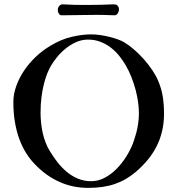

<svg xmlns="http://www.w3.org/2000/svg" viewBox="-20 -867 832 899"><path d="M392.1 12.7Q320.8 12.7 258.1 -15.4Q195.3 -43.5 143.1 -98.1Q120.6 -121.1 102.1 -150.6Q83.5 -180.2 70.3 -216.3Q57.1 -252.4 49.8 -295.7Q42.5 -338.9 42.5 -389.6Q42.5 -425.8 55.9 -463.6Q69.3 -501.5 92.8 -536.4Q116.2 -571.3 147.9 -601.3Q179.7 -631.3 216.3 -652.8Q266.1 -683.1 315.7 -694.6Q365.2 -706.1 407.2 -706.1Q428.2 -706.1 451.2 -702.6Q474.1 -699.2 494.9 -693.8Q515.6 -688.5 533 -682.1Q550.3 -675.8 560.1 -669.9Q583.5 -655.8 607.9 -634.8Q632.3 -613.8 653.8 -589.4Q675.3 -564.9 692.6 -539.3Q710 -513.7 719.7 -490.7Q736.3 -452.6 742.2 -414.6Q748 -376.5 748 -335.4Q748 -291.5 739 -253.2Q730 -214.8 712.9 -181.2Q695.8 -147.5 671.1 -117.9Q646.5 -88.4 615.2 -61.5Q592.3 -42.5 568.4 -28.6Q544.4 -14.6 517.3 -5.4Q490.2 3.9 459.5 8.3Q428.7 12.7 392.1 12.7ZM169.9 -339.4Q169.9 -315.9 172.4 -291.7Q174.8 -267.6 180.2 -243.9Q185.5 -220.2 194.1 -198.2Q202.6 -176.3 214.8 -157.2Q230.5 -131.3 249.8 -106.7Q269 -82 292.7 -62.3Q316.4 -42.5 345 -30.5Q373.5 -18.6 407.2 -18.6Q439 -18.6 468.8 -33.9Q498.5 -49.3 523.9 -74.5Q549.3 -99.6 569.6 -131.3Q589.8 -163.1 602.5 -195.8Q604 -200.7 608.6 -213.6Q613.3 -226.6 618.2 -245.1Q623 -263.7 626.7 -287.1Q630.4 -310.5 630.4 -336.9Q630.4 -360.4 626.7 -387.7Q623 -415 615.5 -444.1Q607.9 -473.1 596.7 -502.4Q585.4 -531.7 570.3 -558.6Q557.1 -581.5 539.6 -603.8Q522 -626 499.8 -643.3Q477.5 -660.6 450.7 -671.1Q423.8 -681.6 392.1 -681.6Q361.8 -681.6 334.5 -668.9Q307.1 -656.2 284.7 -637.5Q262.2 -618.7 245.4 -597.4Q228.5 -576.2 218.3 -558.6Q210.4 -544.9 201.9 -524.4Q193.4 -503.9 186.3 -476.6Q179.2 -449.2 174.6 -414.8Q169.9 -380.4 169.9 -339.4ZM267.6 -795.4Q263.2 -795.4 260 -798.1Q256.8 -800.8 254.6 -804.7Q252.4 -808.6 251.5 -813Q250.5 -817.4 250.5 -821.3Q250.5 -826.2 252.7 -831.5Q254.9 -836.9 257.8 -839.8Q260.3 -842.3 263.9 -844.5Q267.6 -846.7 272.9 -846.7Q303.7 -844.7 332 -844.2Q360.4 -843.8 387.7 -843.8Q452.1 -843.8 510.3 -846.7Q514.2 -846.7 520 -845.9Q525.9 -845.2 528.3 -842.8Q533.7 -837.4 535.4 -832.8Q537.1 -828.1 537.1 -821.3Q537.1 -817.9 535.6 -813.5Q534.2 -809.1 531.7 -804.9Q529.3 -800.8 525.1 -798.1Q521 -795.4 516.1 -795.4Q492.7 -796.4 471.7 -796.9Q450.7 -797.4 430.2 -797.4Z"/></svg>

Font: IM FELL French Canon
Style: Regular
Weight: 400
Designer: Igino Marini
Foundry: Igino Marini,
Version: 3.00